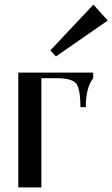

<svg xmlns="http://www.w3.org/2000/svg" viewBox="-20 -816 489 836"><path d="M59.6 0V-500H385.7V-475.6Q353.5 -433.6 353.5 -349.6H330.1Q330.1 -430.7 311 -453.1Q292 -475.6 225.6 -475.6H160.2V0ZM199.2 -596.7 386.7 -795.9 449.2 -726.6 223.6 -570.3Z"/></svg>

Font: TriodPostnaja
Style: Medium
Weight: 500
Version: 20110805